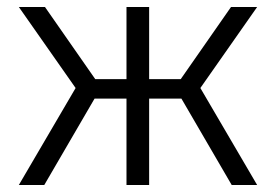

<svg xmlns="http://www.w3.org/2000/svg" viewBox="-20 -531 792 551"><path d="M645 0 482 -280 643 -511H718L533 -247V-316L718 0ZM34 0 219 -316V-247L34 -511H109L270 -280L107 0ZM343 0V-511H408V0ZM230 -248V-304H519V-248Z"/></svg>

Font: TikTok Sans 24pt Light
Style: Regular
Weight: 300
Version: Version 4.000